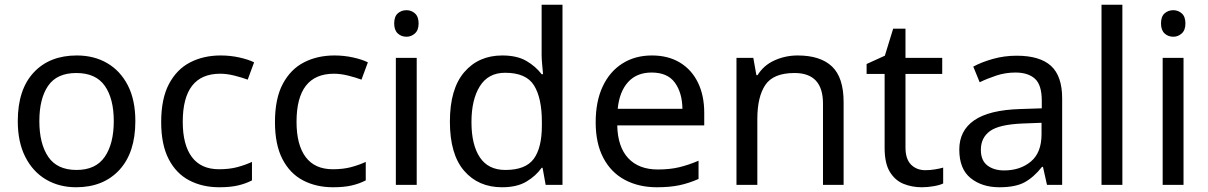

<svg xmlns="http://www.w3.org/2000/svg" viewBox="-20 -780 5098 810"><path d="M551 -269Q551 -136 483.5 -63Q416 10 301 10Q230 10 174.5 -22.5Q119 -55 87 -117.5Q55 -180 55 -269Q55 -402 122 -474Q189 -546 304 -546Q377 -546 432.5 -513.5Q488 -481 519.5 -419.5Q551 -358 551 -269ZM146 -269Q146 -174 183.5 -118.5Q221 -63 303 -63Q384 -63 422 -118.5Q460 -174 460 -269Q460 -364 422 -418Q384 -472 302 -472Q220 -472 183 -418Q146 -364 146 -269Z M905 10Q834 10 778.5 -19Q723 -48 691.5 -109Q660 -170 660 -265Q660 -364 693 -426Q726 -488 782.5 -517Q839 -546 911 -546Q952 -546 990 -537.5Q1028 -529 1052 -517L1025 -444Q1001 -453 969 -461Q937 -469 909 -469Q751 -469 751 -266Q751 -169 789.5 -117.5Q828 -66 904 -66Q948 -66 981.5 -75Q1015 -84 1043 -97V-19Q1016 -5 983.5 2.5Q951 10 905 10Z M1385 10Q1314 10 1258.5 -19Q1203 -48 1171.5 -109Q1140 -170 1140 -265Q1140 -364 1173 -426Q1206 -488 1262.5 -517Q1319 -546 1391 -546Q1432 -546 1470 -537.5Q1508 -529 1532 -517L1505 -444Q1481 -453 1449 -461Q1417 -469 1389 -469Q1231 -469 1231 -266Q1231 -169 1269.5 -117.5Q1308 -66 1384 -66Q1428 -66 1461.5 -75Q1495 -84 1523 -97V-19Q1496 -5 1463.5 2.5Q1431 10 1385 10Z M1695 -737Q1715 -737 1730.5 -723.5Q1746 -710 1746 -681Q1746 -653 1730.5 -639Q1715 -625 1695 -625Q1673 -625 1658 -639Q1643 -653 1643 -681Q1643 -710 1658 -723.5Q1673 -737 1695 -737ZM1738 -536V0H1650V-536Z M2098 10Q1998 10 1938 -59.5Q1878 -129 1878 -267Q1878 -405 1938.5 -475.5Q1999 -546 2099 -546Q2161 -546 2200.5 -523Q2240 -500 2265 -467H2271Q2270 -480 2267.5 -505.5Q2265 -531 2265 -546V-760H2353V0H2282L2269 -72H2265Q2241 -38 2201 -14Q2161 10 2098 10ZM2112 -63Q2197 -63 2231.5 -109.5Q2266 -156 2266 -250V-266Q2266 -366 2233 -419.5Q2200 -473 2111 -473Q2040 -473 2004.5 -416.5Q1969 -360 1969 -265Q1969 -169 2004.5 -116Q2040 -63 2112 -63Z M2730 -546Q2799 -546 2848.5 -516Q2898 -486 2924.5 -431.5Q2951 -377 2951 -304V-251H2584Q2586 -160 2630.5 -112.5Q2675 -65 2755 -65Q2806 -65 2845.5 -74.5Q2885 -84 2927 -102V-25Q2886 -7 2846 1.5Q2806 10 2751 10Q2675 10 2616.5 -21Q2558 -52 2525.5 -113.5Q2493 -175 2493 -264Q2493 -352 2522.5 -415Q2552 -478 2605.5 -512Q2659 -546 2730 -546ZM2729 -474Q2666 -474 2629.5 -433.5Q2593 -393 2586 -321H2859Q2858 -389 2827 -431.5Q2796 -474 2729 -474Z M3345 -546Q3441 -546 3490 -499.5Q3539 -453 3539 -349V0H3452V-343Q3452 -472 3332 -472Q3243 -472 3209 -422Q3175 -372 3175 -278V0H3087V-536H3158L3171 -463H3176Q3202 -505 3248 -525.5Q3294 -546 3345 -546Z M3884 -62Q3904 -62 3925 -65.5Q3946 -69 3959 -73V-6Q3945 1 3919 5.5Q3893 10 3869 10Q3827 10 3791.5 -4.5Q3756 -19 3734 -55Q3712 -91 3712 -156V-468H3636V-510L3713 -545L3748 -659H3800V-536H3955V-468H3800V-158Q3800 -109 3823.5 -85.5Q3847 -62 3884 -62Z M4269 -545Q4367 -545 4414 -502Q4461 -459 4461 -365V0H4397L4380 -76H4376Q4341 -32 4302.5 -11Q4264 10 4196 10Q4123 10 4075 -28.5Q4027 -67 4027 -149Q4027 -229 4090 -272.5Q4153 -316 4284 -320L4375 -323V-355Q4375 -422 4346 -448Q4317 -474 4264 -474Q4222 -474 4184 -461.5Q4146 -449 4113 -433L4086 -499Q4121 -518 4169 -531.5Q4217 -545 4269 -545ZM4295 -259Q4195 -255 4156.5 -227Q4118 -199 4118 -148Q4118 -103 4145.5 -82Q4173 -61 4216 -61Q4284 -61 4329 -98.5Q4374 -136 4374 -214V-262Z M4715 0H4627V-760H4715Z M4930 -737Q4950 -737 4965.5 -723.5Q4981 -710 4981 -681Q4981 -653 4965.5 -639Q4950 -625 4930 -625Q4908 -625 4893 -639Q4878 -653 4878 -681Q4878 -710 4893 -723.5Q4908 -737 4930 -737ZM4973 -536V0H4885V-536Z"/></svg>

Font: Noto Sans Medefaidrin
Style: Regular
Weight: 400
Designer: Dalton Maag Ltd
Foundry: Dalton Maag Ltd
Version: Version 1.002; ttfautohint (v1.8.4.7-5d5b)